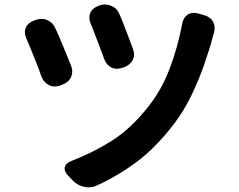

<svg xmlns="http://www.w3.org/2000/svg" viewBox="-20 -783 1040 834"><path d="M413 -760Q439 -768 464 -757.5Q489 -747 499 -721Q508 -701 519.5 -671Q531 -641 541.5 -613.5Q552 -586 557 -572Q568 -545 556.5 -522.5Q545 -500 517 -490L513 -489Q485 -479 463.5 -490Q442 -501 432 -528Q425 -549 413 -579.5Q401 -610 390.5 -638.5Q380 -667 374 -680Q363 -706 372.5 -727.5Q382 -749 409 -758ZM867 -717Q895 -709 906 -687.5Q917 -666 909 -638Q908 -634 908.5 -636.5Q909 -639 904 -622Q890 -568 866.5 -501Q843 -434 810.5 -367Q778 -300 736 -245Q657 -142 575.5 -81Q494 -20 402 22Q376 35 347 29Q318 23 297 2L277 -19Q257 -39 261.5 -57Q266 -75 293 -85Q384 -120 467 -172.5Q550 -225 626 -322Q682 -393 717 -485Q752 -577 771 -678Q776 -707 795.5 -719.5Q815 -732 843 -724ZM134 -696Q162 -706 186 -695.5Q210 -685 221 -659Q231 -638 244.5 -605.5Q258 -573 270.5 -542.5Q283 -512 289 -497Q299 -471 288.5 -448Q278 -425 250 -415L243 -412Q216 -402 193.5 -413Q171 -424 160 -450Q152 -475 138.5 -508.5Q125 -542 113 -572Q101 -602 95 -614Q83 -641 92 -662.5Q101 -684 128 -694Z"/></svg>

Font: Chiron GoRound TC
Style: Bold
Weight: 700
Designer: Ryoko NISHIZUKA 西塚涼子 (kana, bopomofo & ideographs); Paul D. Hunt (Latin, Greek & Cyrillic); Sandoll Communications 산돌커뮤니
Foundry: Adobe
Version: Version 1.000;hotconv 1.1.1;makeotfexe 2.6.0